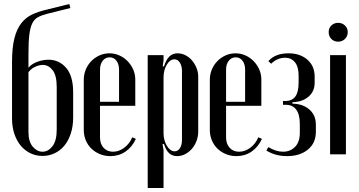

<svg xmlns="http://www.w3.org/2000/svg" viewBox="-20 -770 1789 958"><path d="M40 -180V-459Q40 -533 52 -579.5Q64 -626 86.5 -654.5Q109 -683 140 -697.5Q171 -712 209 -721L326 -750L331 -730L215 -701Q188 -694 170 -684.5Q152 -675 141.5 -654.5Q131 -634 126.5 -598Q122 -562 122 -502V-432Q136 -450 164.5 -461Q193 -472 222 -472Q275 -472 310 -431.5Q345 -391 345 -310V-184Q345 -139 333 -103Q321 -67 300.5 -42.5Q280 -18 252 -5Q224 8 192 8Q160 8 132.5 -5Q105 -18 84.5 -42Q64 -66 52 -101Q40 -136 40 -180ZM122 -410V-111Q122 -63 143.5 -38Q165 -13 192 -13Q220 -13 241.5 -40Q263 -67 263 -124V-336Q263 -394 242.5 -420Q222 -446 194 -446Q175 -446 155 -436.5Q135 -427 122 -410Z M398 -372Q398 -399 408 -423Q418 -447 435.5 -465Q453 -483 476.5 -493.5Q500 -504 526 -504Q552 -504 575.5 -493.5Q599 -483 616.5 -465Q634 -447 644.5 -423.5Q655 -400 655 -373V-242H479V-84Q479 -52 497 -32.5Q515 -13 544 -13Q573 -13 599.5 -32.5Q626 -52 640 -85L658 -77Q639 -36 606 -13.5Q573 9 531 9Q503 9 478.5 -1Q454 -11 436 -28.5Q418 -46 408 -70Q398 -94 398 -121ZM574 -262V-422Q574 -450 561 -467Q548 -484 527 -484Q506 -484 492.5 -467Q479 -450 479 -422V-262Z M792 -440 798 -438Q809 -473 825.5 -488.5Q842 -504 866 -504Q886 -504 905 -494.5Q924 -485 938 -468.5Q952 -452 960.5 -431Q969 -410 969 -387V-113Q969 -89 960.5 -66.5Q952 -44 937.5 -27.5Q923 -11 904 -1Q885 9 864 9Q840 9 824 -5.5Q808 -20 798 -52L791 -50L796 -21V168H717V-495H796V-468ZM796 -105Q796 -87 800.5 -71Q805 -55 812.5 -42.5Q820 -30 830 -22.5Q840 -15 851 -15Q868 -15 878 -31Q888 -47 888 -73V-415Q888 -441 877.5 -457.5Q867 -474 850 -474Q828 -474 812 -447Q796 -420 796 -384Z M1027 -372Q1027 -399 1037 -423Q1047 -447 1064.5 -465Q1082 -483 1105.5 -493.5Q1129 -504 1155 -504Q1181 -504 1204.5 -493.5Q1228 -483 1245.5 -465Q1263 -447 1273.5 -423.5Q1284 -400 1284 -373V-242H1108V-84Q1108 -52 1126 -32.5Q1144 -13 1173 -13Q1202 -13 1228.5 -32.5Q1255 -52 1269 -85L1287 -77Q1268 -36 1235 -13.5Q1202 9 1160 9Q1132 9 1107.5 -1Q1083 -11 1065 -28.5Q1047 -46 1037 -70Q1027 -94 1027 -121ZM1203 -262V-422Q1203 -450 1190 -467Q1177 -484 1156 -484Q1135 -484 1121.5 -467Q1108 -450 1108 -422V-262Z M1412 9Q1354 9 1309 -19L1319 -36Q1357 -13 1392 -13Q1428 -13 1452 -37Q1476 -61 1476 -108V-151Q1476 -199 1458 -223Q1440 -247 1407 -247H1392V-266H1407Q1438 -267 1454 -289Q1470 -311 1470 -359V-392Q1470 -437 1451.5 -459.5Q1433 -482 1402 -482Q1384 -482 1366 -474.5Q1348 -467 1333 -452L1319 -465Q1353 -504 1420 -504Q1477 -504 1513.5 -472.5Q1550 -441 1550 -387V-358Q1550 -316 1522.5 -290.5Q1495 -265 1453 -261L1439 -260V-253L1453 -252Q1498 -248 1527 -220.5Q1556 -193 1556 -148V-112Q1556 -56 1516 -23.5Q1476 9 1412 9Z M1620 -610Q1620 -630 1633.5 -643Q1647 -656 1667 -656Q1687 -656 1701 -643Q1715 -630 1715 -610Q1715 -589 1701 -575.5Q1687 -562 1667 -562Q1647 -562 1633.5 -575.5Q1620 -589 1620 -610ZM1706 -495V0H1627V-495Z"/></svg>

Font: Moniqa SemBd Narrow Heading
Style: Regular
Weight: 600
Width: 4
Designer: Rajesh Rajput
Foundry: Rajesh Rajput
Version: Version 1.000